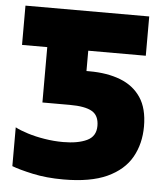

<svg xmlns="http://www.w3.org/2000/svg" viewBox="-52 -761 714 818"><g transform="rotate(5 305.0 -352.0)"><path d="M249 9.8Q176.3 9.8 117.9 -2.9Q59.6 -15.6 27.8 -27.8V-193.8Q48.8 -182.6 82.3 -172.1Q115.7 -161.6 155.3 -155.3Q194.8 -148.9 233.9 -148.9Q296.9 -148.9 335.4 -167Q374 -185.1 374 -230Q374 -274.4 344.2 -291.7Q314.5 -309.1 249 -309.1H131.8V-545.9H23.9V-713.9H553.2V-545.9H307.1V-459H319.8Q395.5 -459 452.1 -437.3Q508.8 -415.5 540.3 -368.7Q571.8 -321.8 571.8 -245.1Q571.8 -170.9 539.3 -113.3Q506.8 -55.7 435.8 -22.9Q364.7 9.8 249 9.8Z"/></g></svg>

Font: Open Sans ExtraBold
Style: Regular
Weight: 800
Designer: Monotype Design Team
Foundry: Monotype Imaging Inc.
Version: Version 3.003; ttfautohint (v1.8.4)